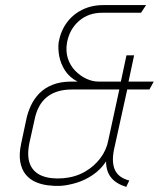

<svg xmlns="http://www.w3.org/2000/svg" viewBox="-20 -724 623 753"><path d="M533 -674 553 -704H385Q339 -704 302 -685.5Q265 -667 241.5 -634.5Q218 -602 210 -558Q207 -532 212.5 -503Q218 -474 235 -447.5Q252 -421 284 -404H260Q217 -404 186 -391.5Q155 -379 134.5 -358Q114 -337 101.5 -310.5Q89 -284 83 -255L63 -161Q54 -119 59.5 -89Q65 -59 80.5 -40Q96 -21 118 -11Q140 -1 166 2.5Q192 6 217 5Q246 3 279.5 -7Q313 -17 344 -38Q375 -59 396 -91Q396 -53 415 -28.5Q434 -4 475 9L487 -16Q445 -27 431 -57Q417 -87 427 -137L479 -373H566L583 -404H484L506 -507H476L454 -404H367Q343 -404 319 -415Q295 -426 275 -446.5Q255 -467 246 -495.5Q237 -524 243 -558Q253 -610 290 -642Q327 -674 381 -674ZM448 -373 405 -175Q398 -136 373.5 -103.5Q349 -71 312 -50Q275 -29 228 -25Q178 -21 144.5 -34.5Q111 -48 98 -79.5Q85 -111 95 -162L115 -252Q121 -283 133 -305.5Q145 -328 163.5 -343Q182 -358 206.5 -365.5Q231 -373 262 -373Z"/></svg>

Font: Advent Pro ExtraLight
Style: Italic
Weight: 250
Italic angle: -12°
Version: Version 3.000